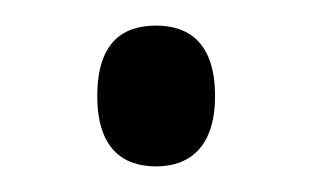

<svg xmlns="http://www.w3.org/2000/svg" viewBox="-20 -123 244 150"><path d="M102 7C127 7 148 -7 148 -48C148 -90 127 -103 102 -103C76 -103 56 -90 56 -48C56 -7 76 7 102 7Z"/></svg>

Font: Noto Serif Armenian Condensed Light
Style: Regular
Weight: 300
Width: 3
Designer: Monotype Design Team
Foundry: Monotype Imaging Inc.
Version: Version 2.008